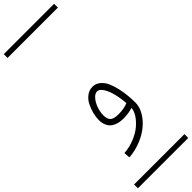

<svg xmlns="http://www.w3.org/2000/svg" viewBox="-450 -979 1430 1430"><g transform="rotate(-45 265.0 -263.5)"><path d="M388.2 -66.4Q383.8 -124 371.1 -173.1Q358.4 -222.2 338.1 -252.4Q317.9 -282.7 294.9 -282.7Q272.9 -282.7 251.2 -258.5Q229.5 -234.4 215.8 -196.8Q202.1 -159.2 202.1 -122.6Q202.1 -103.5 206.5 -90.1Q210.9 -76.7 218.3 -68.6Q225.6 -60.5 237.5 -56.2Q249.5 -51.8 261.7 -50.3Q273.9 -48.8 291 -48.8Q345.7 -48.8 388.2 -66.4ZM438.5 -19.5Q438.5 22.5 413.8 65.9Q389.2 109.4 347.4 145Q305.7 180.7 245.1 205.6Q184.6 230.5 118.2 235.4L114.3 186.5Q172.4 182.1 224.9 160.6Q277.3 139.2 312 109.4Q346.7 79.6 367.4 46.9Q388.2 14.2 389.6 -14.6Q346.2 0 291 0Q271.5 0 253.9 -2.9Q236.3 -5.9 217.3 -13.9Q198.2 -22 184.6 -35.2Q170.9 -48.3 162.1 -70.8Q153.3 -93.3 153.3 -122.6Q153.3 -154.3 162.4 -189.2Q171.4 -224.1 187.7 -256.6Q204.1 -289.1 232.4 -310.3Q260.7 -331.5 294.9 -331.5Q329.1 -331.5 355.5 -309.6Q381.8 -287.6 397 -254.4Q412.1 -221.2 421.9 -177.2Q431.6 -133.3 435.1 -95.2Q438.5 -57.1 438.5 -19.5ZM0 402.8H530.3V442.9H0ZM0 -970.2H530.3V-930.2H0Z"/></g></svg>

Font: AzarMehrMSRS1
Style: Regular
Weight: 1
Designer: Amin Abedi
Version: Version 1.00